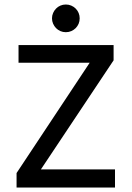

<svg xmlns="http://www.w3.org/2000/svg" viewBox="-20 -840 590 860"><path d="M488.8 -569.8 163.1 -81.1H495.1V0H54.2V-64.9L381.8 -559.1H63V-638.2H488.8ZM212.9 -757.8Q212.9 -770.5 217.8 -781.7Q222.7 -793 231 -801.5Q239.3 -810.1 250.5 -814.9Q261.7 -819.8 274.9 -819.8Q288.1 -819.8 299.3 -814.9Q310.5 -810.1 319.1 -801.5Q327.6 -793 332.3 -781.7Q336.9 -770.5 336.9 -757.8Q336.9 -745.1 332.3 -733.9Q327.6 -722.7 319.1 -714.1Q310.5 -705.6 299.3 -700.7Q288.1 -695.8 274.9 -695.8Q261.7 -695.8 250.5 -700.7Q239.3 -705.6 231 -714.1Q222.7 -722.7 217.8 -733.9Q212.9 -745.1 212.9 -757.8ZM0 -638.2Z"/></svg>

Font: Code New Roman
Style: Regular
Weight: 400
Monospace: yes
Designer: Sam Radian
Foundry: Code New Roman
Version: Version 2.00 November 29, 2014